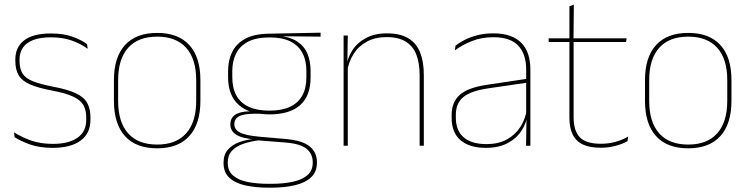

<svg xmlns="http://www.w3.org/2000/svg" viewBox="-20 -642 3302 846"><path d="M212.5 9.5Q154 9.5 112.2 -5.5Q70.5 -20.5 44.5 -37.5L41.5 -59Q76.5 -37 117.8 -22.5Q159 -8 213.5 -8Q282 -8 321 -34.8Q360 -61.5 360 -113.5V-123.5Q360 -157 347.5 -179Q335 -201 302.5 -216.2Q270 -231.5 209.5 -243Q148 -254.5 112.5 -270Q77 -285.5 62.2 -310.5Q47.5 -335.5 47.5 -374.5V-379.5Q47.5 -434.5 86.8 -464.5Q126 -494.5 204.5 -494.5Q260.5 -494.5 300.2 -480Q340 -465.5 363.5 -447.5L366.5 -427Q336 -449 296.8 -463.2Q257.5 -477.5 204 -477.5Q157 -477.5 126.5 -465.8Q96 -454 81 -432Q66 -410 66 -379.5V-374.5Q66 -339.5 79.2 -318.2Q92.5 -297 125 -284Q157.5 -271 214 -260Q278 -248 313.8 -231.2Q349.5 -214.5 364 -188.8Q378.5 -163 378.5 -124.5V-113.5Q378.5 -54 334.8 -22.2Q291 9.5 212.5 9.5Z M672.5 11.5Q579 11.5 530.5 -42.5Q482 -96.5 482 -197.5V-289Q482 -390 530.8 -443.5Q579.5 -497 672.5 -497Q765.5 -497 814.2 -443.5Q863 -390 863 -289V-197.5Q863 -96.5 814.2 -42.5Q765.5 11.5 672.5 11.5ZM672.5 -5Q756 -5 800.2 -54.5Q844.5 -104 844.5 -197.5V-289Q844.5 -382 800.5 -431.2Q756.5 -480.5 672.5 -480.5Q588.5 -480.5 544.5 -431.2Q500.5 -382 500.5 -289V-197.5Q500.5 -104 544.5 -54.5Q588.5 -5 672.5 -5Z M1167.5 -138Q1079.5 -138 1032.2 -179.5Q985 -221 985 -302V-329Q985 -376.5 1003 -413Q1021 -449.5 1060.2 -471Q1099.5 -492.5 1163 -493.5L1392.5 -498V-480.5L1205.5 -482.5L1205 -485Q1259.5 -479.5 1290.8 -458.2Q1322 -437 1335.2 -404Q1348.5 -371 1348.5 -330V-300.5Q1348.5 -219.5 1302.5 -178.8Q1256.5 -138 1167.5 -138ZM1165 168H1173.5Q1227.5 168 1269 159.2Q1310.5 150.5 1334.2 130.2Q1358 110 1358 75.5V73.5Q1358 35.5 1330.2 13.2Q1302.5 -9 1237.5 -14L1110 -24L1126.5 -24.5Q1084.5 -19.5 1052.2 -8.5Q1020 2.5 1001.8 22.5Q983.5 42.5 983.5 74V75.5Q983.5 111 1006.8 131.2Q1030 151.5 1071 159.8Q1112 168 1165 168ZM1165 185Q1106 185 1061 175Q1016 165 990.5 141.2Q965 117.5 965 76.5V74.5Q965 39 984.5 17Q1004 -5 1036 -16.2Q1068 -27.5 1105.5 -30.5L1104.5 -27.5Q1046.5 -32 1020.8 -48.5Q995 -65 995 -93.5V-94Q995 -112 1004 -124.8Q1013 -137.5 1033.2 -144.5Q1053.5 -151.5 1086 -151.5V-158L1141.5 -141H1103Q1052 -140.5 1032.2 -129Q1012.5 -117.5 1012.5 -95V-94.5Q1012.5 -71 1037.5 -58Q1062.5 -45 1124.5 -39.5L1240 -29.5Q1313 -23 1344.8 3.2Q1376.5 29.5 1376.5 72.5V74.5Q1376.5 115 1350.8 139.2Q1325 163.5 1279.2 174.2Q1233.5 185 1173.5 185ZM1167.5 -154.5Q1221 -154.5 1257 -171Q1293 -187.5 1311.5 -220.2Q1330 -253 1330 -300.5V-330Q1330 -376.5 1312 -409.5Q1294 -442.5 1258.8 -459.8Q1223.5 -477 1171.5 -477H1166.5Q1108.5 -477 1072.5 -458Q1036.5 -439 1020 -405.5Q1003.5 -372 1003.5 -329V-302Q1003.5 -253.5 1021.8 -220.8Q1040 -188 1076.5 -171.2Q1113 -154.5 1167.5 -154.5Z M1829 0V-310Q1829 -363 1814.8 -400.5Q1800.5 -438 1768.5 -458.2Q1736.5 -478.5 1683 -478.5Q1633.5 -478.5 1596.8 -458.8Q1560 -439 1538 -404.2Q1516 -369.5 1509 -325L1500 -344H1505.5Q1510 -385 1531.8 -419.2Q1553.5 -453.5 1592 -474.2Q1630.5 -495 1684 -495Q1744.5 -495 1780.2 -472.8Q1816 -450.5 1831.8 -409.2Q1847.5 -368 1847.5 -311V0ZM1494 0V-485.5H1512.5L1510.5 -358.5H1512.5V0Z M2298 0 2300 -128 2298.5 -131.5V-292V-334.5Q2298.5 -404.5 2263.2 -441.2Q2228 -478 2154.5 -478Q2100 -478 2057 -460.2Q2014 -442.5 1984.5 -420L1987 -441Q2002.5 -453 2026.2 -465.5Q2050 -478 2082.2 -486.5Q2114.5 -495 2154.5 -495Q2196 -495 2226.5 -484.2Q2257 -473.5 2277.2 -453Q2297.5 -432.5 2307.2 -402.8Q2317 -373 2317 -335V0ZM2121 9.5Q2048.5 9.5 2009.2 -24.2Q1970 -58 1970 -123V-134.5Q1970 -192.5 2006 -224.2Q2042 -256 2126.5 -268.5L2307.5 -295.5L2308 -278.5L2130 -252.5Q2055 -241.5 2021.8 -214.5Q1988.5 -187.5 1988.5 -135.5V-124Q1988.5 -66.5 2023.2 -36.8Q2058 -7 2123.5 -7Q2175.5 -7 2212.8 -27.2Q2250 -47.5 2272.5 -82.2Q2295 -117 2301.5 -160.5L2311 -142H2305Q2301 -102.5 2279 -67.8Q2257 -33 2217.5 -11.8Q2178 9.5 2121 9.5Z M2627.5 9Q2579 9 2548.5 -5.2Q2518 -19.5 2503.5 -49Q2489 -78.5 2489 -123V-462.5H2507.5V-124.5Q2507.5 -65.5 2535 -37Q2562.5 -8.5 2628 -8.5Q2659 -8.5 2689.2 -16.2Q2719.5 -24 2747.5 -40L2745 -20Q2722 -7 2690.8 1Q2659.5 9 2627.5 9ZM2397.5 -457V-473H2741L2738.5 -457ZM2489 -468V-614L2508.5 -621.5L2507 -468Z M3012.5 11.5Q2919 11.5 2870.5 -42.5Q2822 -96.5 2822 -197.5V-289Q2822 -390 2870.8 -443.5Q2919.5 -497 3012.5 -497Q3105.5 -497 3154.2 -443.5Q3203 -390 3203 -289V-197.5Q3203 -96.5 3154.2 -42.5Q3105.5 11.5 3012.5 11.5ZM3012.5 -5Q3096 -5 3140.2 -54.5Q3184.5 -104 3184.5 -197.5V-289Q3184.5 -382 3140.5 -431.2Q3096.5 -480.5 3012.5 -480.5Q2928.5 -480.5 2884.5 -431.2Q2840.5 -382 2840.5 -289V-197.5Q2840.5 -104 2884.5 -54.5Q2928.5 -5 3012.5 -5Z"/></svg>

Font: Anek Latin Thin
Style: Regular
Weight: 250
Designer: Yesha Goshar
Foundry: Ek Type
Version: Version 1.003